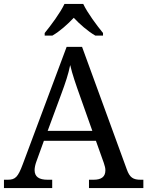

<svg xmlns="http://www.w3.org/2000/svg" viewBox="-20 -951 745 971"><path d="M206 -771H245C283 -793 323 -829 353 -861C383 -829 424 -793 462 -771H501V-784C470 -822 422 -886 401 -931H306C285 -886 237 -822 206 -784ZM0 0H244V-42H221C177 -42 155 -57 155 -91C155 -102 158 -118 164 -134L202 -239H465L505 -127C510 -112 513 -101 513 -90C513 -57 493 -42 453 -42H430V0H705V-42H692C653 -42 636 -53 621 -95L395 -714H317L95 -120C71 -56 58 -42 19 -42H0ZM221 -289 289 -473C312 -535 325 -574 335 -622C346 -574 364 -523 385 -464L447 -289Z"/></svg>

Font: Noto Serif Thai
Style: Regular
Weight: 400
Designer: Monotype Design Team
Foundry: Monotype Imaging Inc.
Version: Version 1.901